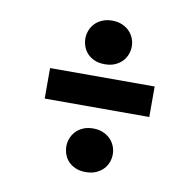

<svg xmlns="http://www.w3.org/2000/svg" viewBox="-66 -615 692 678"><g transform="rotate(10 280.0 -275.5)"><path d="M283.7 -3.9Q262.2 -3.9 246.6 -10.7Q231 -17.6 220.7 -28.6Q210.4 -39.6 205.6 -53.7Q200.7 -67.9 200.7 -82Q200.7 -96.7 206.1 -110.6Q211.4 -124.5 221.7 -135.5Q231.9 -146.5 247.6 -153.3Q263.2 -160.2 283.7 -160.2Q304.2 -160.2 319.8 -153.3Q335.4 -146.5 345.9 -135.5Q356.4 -124.5 361.8 -110.6Q367.2 -96.7 367.2 -82Q367.2 -67.9 362.1 -53.7Q356.9 -39.6 346.4 -28.6Q335.9 -17.6 320.3 -10.7Q304.7 -3.9 283.7 -3.9ZM283.7 -390.6Q262.2 -390.6 246.6 -397.5Q231 -404.3 220.7 -415.5Q210.4 -426.8 205.6 -440.7Q200.7 -454.6 200.7 -468.8Q200.7 -483.4 206.1 -497.3Q211.4 -511.2 221.7 -522.2Q231.9 -533.2 247.6 -540Q263.2 -546.9 283.7 -546.9Q304.2 -546.9 319.8 -540Q335.4 -533.2 345.9 -522.2Q356.4 -511.2 361.8 -497.3Q367.2 -483.4 367.2 -468.8Q367.2 -454.6 362.1 -440.7Q356.9 -426.8 346.4 -415.5Q335.9 -404.3 320.3 -397.5Q304.7 -390.6 283.7 -390.6ZM471.2 -343.8V-234.4H96.2V-343.8Z"/></g></svg>

Font: Candal
Style: Regular
Weight: 400
Designer: vernon adams
Foundry: vernon adams
Version: Version 1.000